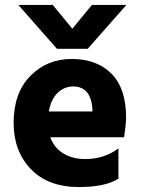

<svg xmlns="http://www.w3.org/2000/svg" viewBox="-20 -750 573 775"><path d="M334 -553H210L54 -730H193L272 -634L351 -730H490ZM353 -300V-312Q346 -401 275 -401Q240 -401 213 -375.5Q186 -350 177 -300ZM458 -151V-29Q406 5 299 5Q174 5 104.5 -67.5Q35 -140 35 -254Q35 -375 102.5 -443.5Q170 -512 269 -512Q371 -512 430 -452.5Q489 -393 489 -275Q489 -252 481 -196H183Q198 -154 235 -131Q272 -108 324 -108Q401 -108 458 -151Z"/></svg>

Font: Hind Bold
Style: Regular
Weight: 700
Designer: Manushi Parikh, Satya Rajpurohit
Foundry: Indian Type Foundry
Version: Version 1.201;PS 1.0;hotconv 1.0.78;makeotf.lib2.5.61930; tt